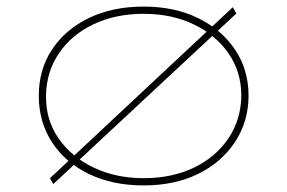

<svg xmlns="http://www.w3.org/2000/svg" viewBox="-20 -554 873 584"><path d="M142 6 132 -12 688 -532 699 -513ZM417 10Q322 10 250 -25Q178 -60 138 -121.5Q98 -183 98 -263Q98 -342 138 -403Q178 -464 250 -499Q322 -534 417 -534Q511 -534 582.5 -499Q654 -464 695 -403Q736 -342 736 -263Q736 -185 695 -122.5Q654 -60 582.5 -25Q511 10 417 10ZM417 -12Q502 -12 568.5 -43.5Q635 -75 674 -132Q713 -189 714 -263Q714 -335 675.5 -391Q637 -447 570 -479.5Q503 -512 417 -512Q331 -512 264 -480Q197 -448 159 -391.5Q121 -335 120 -263Q119 -189 158.5 -132.5Q198 -76 265.5 -44Q333 -12 417 -12Z"/></svg>

Font: Lexend Mega Thin
Style: Regular
Weight: 250
Version: Version 1.007